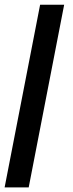

<svg xmlns="http://www.w3.org/2000/svg" viewBox="-22 -622 316 830"><path d="M255.4 -601.6 102.1 188H-2L151.4 -601.6Z"/></svg>

Font: Arimo Medium
Style: Italic
Weight: 500
Italic angle: -12°
Designer: Steve Matteson
Foundry: Monotype Imaging Inc.
Version: Version 1.33